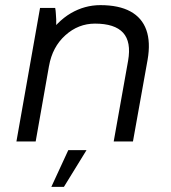

<svg xmlns="http://www.w3.org/2000/svg" viewBox="-20 -551 665 748"><path d="M136 -520H195Q197 -510 197.5 -499Q198 -488 199 -475Q199 -458 199 -441L187 -385L119 0H44ZM371 -531Q443 -531 488 -506.5Q533 -482 550 -434.5Q567 -387 555 -318L498 0H423L479 -314Q492 -388 459.5 -423.5Q427 -459 350 -459Q285 -459 234.5 -413.5Q184 -368 171 -294L156 -399Q202 -468 256 -499.5Q310 -531 371 -531ZM246 34H317L229 177H180Z"/></svg>

Font: Fixel Italic Variable Display Thin
Style: Italic
Weight: 100
Italic angle: -10°
Designer: AlfaBravo + MacPaw
Foundry: Kyrylo Tkachov, Marchela Mozhyna, Serhii Makarenko, Maria Weinstein, Zakhar Kryvoshyya
Version: Version 1.210;Glyphs 3.2 (3217)